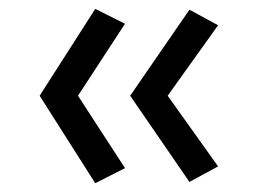

<svg xmlns="http://www.w3.org/2000/svg" viewBox="-20 -482 590 435"><path d="M263.2 -428.2 195.8 -461.9 69.8 -265.1 195.8 -66.9 263.2 -101.1 156.7 -265.1ZM474.1 -424.8 409.2 -460 274.9 -265.1 409.2 -69.8 474.1 -105 359.9 -265.1Z"/></svg>

Font: CodeNewRoman Nerd Font Mono
Style: Regular
Weight: 400
Monospace: yes
Designer: Sam Radian
Foundry: Code New Roman
Version: Version 2.00 November 29, 2014;Nerd Fonts 3.2.1